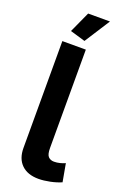

<svg xmlns="http://www.w3.org/2000/svg" viewBox="-174 -968 668 1030"><g transform="rotate(20 160.0 -453.5)"><path d="M59.9 -730H193.9V-168.4Q193.9 -131.7 206.1 -119.2Q218.4 -106.7 238.5 -106.7Q255.5 -106.7 272.2 -111Q289 -115.3 301.5 -121.2L320 -18.5Q292.6 -6.4 257 1Q221.3 8.4 191.6 8.4Q129.3 8.4 94.6 -25.4Q59.9 -59.1 59.9 -120.6ZM171 -771.3 85 -796.7 139.4 -916.2H264Z"/></g></svg>

Font: Raleway Thin
Style: Regular
Weight: 100
Designer: Matt McInerney, Pablo Impallari, Rodrigo Fuenzalida
Foundry: Matt McInerney, Pablo Impallari, Rodrigo Fuenzalida
Version: Version 4.026